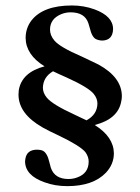

<svg xmlns="http://www.w3.org/2000/svg" viewBox="-20 -624 497 684"><path d="M132.8 -311.5Q133.8 -349.6 168.9 -370.1Q184.6 -362.3 215.8 -348.6Q293.9 -313.5 313.5 -290Q327.1 -273.4 327.1 -254.9Q326.2 -215.8 288.1 -195.3Q274.4 -202.1 245.1 -215.8Q166 -252 146.5 -276.4Q132.8 -293 132.8 -311.5ZM414.1 -281.2Q414.1 -348.6 330.1 -394.5Q310.5 -404.3 270.5 -422.9Q193.4 -456.1 173.8 -479.5Q158.2 -498 158.2 -518.6Q158.2 -556.6 197.3 -573.2Q213.9 -580.1 231.4 -580.1Q282.2 -580.1 294.9 -541Q296.9 -536.1 299.8 -524.4Q307.6 -491.2 322.3 -484.4Q333 -479.5 345.7 -479.5Q381.8 -481.4 382.8 -520.5Q382.8 -566.4 316.4 -590.8Q278.3 -604.5 236.3 -604.5Q133.8 -604.5 91.8 -550.8Q71.3 -523.4 71.3 -488.3Q72.3 -428.7 138.7 -387.7Q57.6 -366.2 46.9 -302.7Q45.9 -294.9 45.9 -287.1Q45.9 -218.8 131.8 -169.9Q150.4 -159.2 190.4 -140.6Q265.6 -104.5 284.2 -82Q295.9 -65.4 295.9 -48.8Q295.9 -6.8 255.9 7.8Q241.2 13.7 223.6 13.7Q174.8 13.7 161.1 -26.4Q159.2 -32.2 156.2 -44.9Q148.4 -79.1 132.8 -86.9Q124 -90.8 112.3 -90.8Q75.2 -90.8 70.3 -57.6Q69.3 -53.7 69.3 -49.8Q69.3 1 138.7 25.4Q175.8 39.1 219.7 39.1Q311.5 39.1 357.4 -8.8Q385.7 -39.1 385.7 -78.1Q384.8 -136.7 317.4 -178.7Q401.4 -200.2 412.1 -263.7Q414.1 -272.5 414.1 -281.2Z"/></svg>

Font: Abhaya Libre SemiBold
Style: Regular
Weight: 600
Designer: Pushpananda Ekanayake, Sol Matas, Pathum Egodawatta
Foundry: Mooniak
Version: Version 1.050 ; ttfautohint (v1.6)